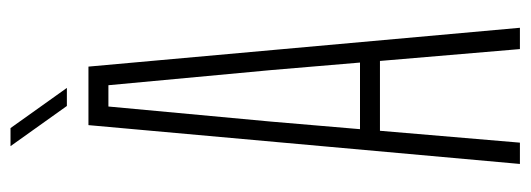

<svg xmlns="http://www.w3.org/2000/svg" viewBox="-334 -650 984 356"><g transform="rotate(-90 158.0 -472.0)"><path d="M32 0 104 -800H212.5L284.5 0H245L223 -259.5H93.5L71.5 0ZM96.5 -296.5H220L206 -462L178 -763H138.5L110.5 -461ZM139.5 -840 65 -944.5H98.5L173 -840Z"/></g></svg>

Font: Big Shoulders Thin
Style: Regular
Weight: 100
Version: Version 2.002